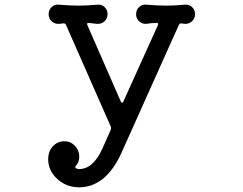

<svg xmlns="http://www.w3.org/2000/svg" viewBox="-20 -537 1040 821"><path d="M770 -517Q788 -519 801 -507Q814 -495 814 -476Q814 -458 801 -446Q788 -434 770 -435L756 -437H754Q749 -437 745 -431L501 113Q434 264 317 264Q281 264 251.5 247.5Q222 231 204 204Q186 177 186 145Q186 110 206 88.5Q226 67 256 67Q282 67 300.5 86.5Q319 106 319 132Q319 157 305 171Q298 180 306 183Q312 186 318 186Q379 186 419 96L454 17Q456 11 454 5L262 -431Q258 -438 251 -437L232 -435Q214 -434 201 -446Q188 -458 188 -476Q188 -495 201 -507Q214 -519 232 -517Q256 -515 276.5 -514Q297 -513 316 -513Q336 -513 355 -514Q374 -515 396 -517Q414 -519 427 -507Q440 -495 440 -476Q440 -459 428 -447Q416 -435 399 -435Q391 -435 381 -436.5Q371 -438 361 -439H359Q349 -439 354 -429L496 -104Q499 -98 502 -98Q507 -98 508 -104L655 -429Q656 -431 656 -434Q656 -439 650 -439Q638 -439 627.5 -438Q617 -437 606 -435Q588 -434 575 -446Q562 -458 562 -476Q562 -495 575 -507Q588 -519 606 -517Q631 -515 651.5 -514Q672 -513 691 -513Q710 -513 729 -514Q748 -515 770 -517Z"/></svg>

Font: Kiwi Maru Medium
Style: Regular
Weight: 500
Designer: Hiroki-Chan
Version: Version 1.100